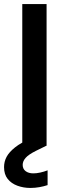

<svg xmlns="http://www.w3.org/2000/svg" viewBox="-35 -720 325 948"><path d="M75 0V-700H195V0ZM115 208Q81 208 51 197Q21 186 3 163.5Q-15 141 -15 105Q-15 78 -2.5 54.5Q10 31 39.5 7.5Q69 -16 120 -38L168 -58L195 -1L142 25Q106 43 91.5 59.5Q77 76 77 94Q77 114 91.5 125Q106 136 130 136Q145 136 163.5 132Q182 128 200 121V194Q182 200 160 204Q138 208 115 208Z"/></svg>

Font: DM Sans 9pt SemiBold
Style: Regular
Weight: 600
Version: Version 4.004;gftools[0.9.30]